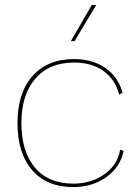

<svg xmlns="http://www.w3.org/2000/svg" viewBox="-20 -750 564 780"><path d="M478 -373 464 -366Q448 -428 400 -462Q352 -496 281 -496Q180 -496 123.5 -430.5Q67 -365 67 -250Q67 -134 122 -69Q177 -4 278 -4Q350 -4 404 -42Q458 -80 468 -142L482 -137Q469 -71 412 -30.5Q355 10 278 10Q170 10 110.5 -59Q51 -128 51 -250Q51 -372 112 -441Q173 -510 281 -510Q356 -510 408 -474Q460 -438 478 -373ZM371 -730 283 -583H268L353 -730Z"/></svg>

Font: Work Sans Hairline
Style: Regular
Weight: 400
Designer: Wei Huang
Foundry: Wei Huang
Version: Version 1.032